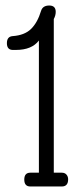

<svg xmlns="http://www.w3.org/2000/svg" viewBox="-20 -676 297 696"><path d="M121 -50V-529Q95 -495 38 -495H25Q5 -496 5 -519.5Q5 -543 25 -545Q69 -548 92.5 -571Q116 -594 129 -637Q135 -656 158.5 -656Q182 -656 182 -633Q182 -620 175 -607V-50H204Q215 -50 221 -43Q227 -36 227 -26Q227 0 204 0H90Q68 0 68 -25Q68 -50 90 -50Z"/></svg>

Font: Glass Antiqua
Style: Regular
Weight: 400
Version: 1.001